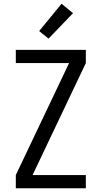

<svg xmlns="http://www.w3.org/2000/svg" viewBox="-20 -1000 540 1020"><path d="M64 0V-70L347 -665H64V-735H436V-665L153 -70H436V0ZM238 -795 188 -835 307 -980 368 -930Z"/></svg>

Font: Iosevka SS18
Style: Regular
Weight: 400
Monospace: yes
Designer: Belleve Invis
Foundry: Belleve Invis
Version: Version 25.1.1; ttfautohint (v1.8.4)